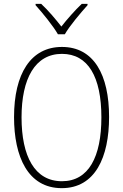

<svg xmlns="http://www.w3.org/2000/svg" viewBox="-20 -968 640 998"><path d="M281 -790H317C341 -832 398 -900 435 -941V-948H405C369 -914 328 -867 299 -830C270 -867 231 -914 194 -948H165V-941C202 -900 257 -832 281 -790ZM301 10C475 10 547 -151 547 -360C547 -579 468 -724 302 -724C140 -724 53 -585 53 -359C53 -154 125 10 301 10ZM302 -26C160 -26 92 -156 92 -358C92 -559 162 -688 302 -688C438 -688 507 -568 507 -358C507 -153 441 -26 302 -26Z"/></svg>

Font: Noto Sans Mono ExtraLight
Style: Regular
Weight: 200
Designer: Monotype Design Team
Foundry: Monotype Imaging Inc.
Version: Version 2.014